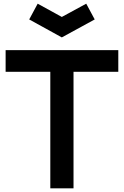

<svg xmlns="http://www.w3.org/2000/svg" viewBox="-20 -1022 672 1042"><path d="M315.5 -819 138.5 -916.5 184.5 -1002 315.5 -930 448 -1002 494 -916.5ZM622 -632.5H379V0H253V-632.5H10.5V-750H622Z"/></svg>

Font: Russisch Sans
Style: Bold
Weight: 700
Designer: Michael Sharanda (font) & Cristiano Sobral (main changes)
Foundry: Michael Sharanda
Version: Version 2.00;September 8, 2020;FontCreator 13.0.0.2681 64-bi